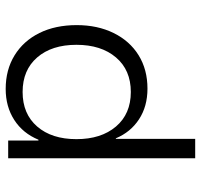

<svg xmlns="http://www.w3.org/2000/svg" viewBox="-36 -508 723 692"><g transform="rotate(-90 326.0 -161.5)"><path d="M102 180V-494H166V-385H169Q192 -441 240 -472Q288 -503 352 -503Q421 -503 473 -471Q525 -439 553.5 -381.5Q582 -324 582 -247Q582 -172 553.5 -114Q525 -56 473.5 -24Q422 8 353 8Q289 8 242.5 -22.5Q196 -53 174 -106H172V180ZM341 -52Q420 -52 465.5 -105.5Q511 -159 511 -248Q511 -337 465.5 -389.5Q420 -442 341 -442Q262 -442 216.5 -389.5Q171 -337 171 -248Q171 -159 216.5 -105.5Q262 -52 341 -52Z"/></g></svg>

Font: Nunito Sans 7pt Light
Style: Regular
Weight: 300
Designer: Vernon Adams
Foundry: Vernon Adams
Version: Version 3.101;gftools[0.9.27]